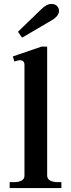

<svg xmlns="http://www.w3.org/2000/svg" viewBox="-20 -953 360 973"><path d="M71 -792 189 -906Q216 -933 240 -933Q259 -933 269 -922.5Q279 -912 279 -898Q279 -871 240 -849L92 -762ZM29 -30H50Q75 -30 89.5 -38Q104 -46 104 -63V-624Q104 -648 80 -648Q72 -648 53 -641L45 -667L191 -717H219V-64Q219 -47 233.5 -38.5Q248 -30 272 -30H291V0H29Z"/></svg>

Font: Taviraj Medium
Style: Regular
Weight: 500
Designer: Katatrad Team
Foundry: CadsonDemak
Version: Version 1.001